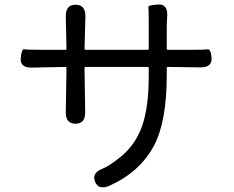

<svg xmlns="http://www.w3.org/2000/svg" viewBox="-20 -792 1040 852"><path d="M466 32Q418 53 402 15Q386 -24 434 -43Q465 -55 519 -99Q581 -151 610 -231Q640 -316 640 -453V-490Q640 -495 635 -495H360Q355 -495 355 -490L358 -295Q359 -243 315 -243Q271 -243 272 -295L275 -490Q275 -495 270 -495L122 -492Q68 -491 72 -534Q76 -576 87.5 -573.5Q99 -571 167 -571H270Q275 -571 275 -576L272 -719Q271 -771 315 -771Q360 -771 359 -719L355 -576Q355 -571 360 -571H635Q640 -571 640 -576V-696Q640 -753 638.5 -761Q637 -769 681 -772Q725 -775 722 -721Q720 -696 720 -671V-576Q720 -571 725 -571H830Q887 -571 901.5 -573Q916 -575 919 -534Q921 -492 868 -493L725 -495Q720 -495 720 -490V-459Q720 -252 663 -145Q600 -28 466 32Z"/></svg>

Font: Resource Han Rounded JP
Style: Regular
Weight: 400
Designer: Cyano Hao (round all glyphs); Ryoko NISHIZUKA 西塚涼子 (kana, bopomofo & ideographs); Paul D. Hunt (Latin, Greek & Cyrillic)
Foundry: Cyano Hao
Version: 0.990